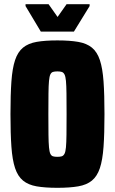

<svg xmlns="http://www.w3.org/2000/svg" viewBox="-20 -889 549 917"><path d="M254 8Q195 8 155 1Q115 -6 90 -26.5Q65 -47 52 -86Q39 -125 34.5 -188Q30 -251 30 -344Q30 -437 34.5 -500Q39 -563 52 -602Q65 -641 90 -661.5Q115 -682 155 -689Q195 -696 254 -696Q313 -696 353.5 -689Q394 -682 419 -661.5Q444 -641 457 -602Q470 -563 474.5 -500Q479 -437 479 -344Q479 -251 474.5 -188Q470 -125 457 -86Q444 -47 419 -26.5Q394 -6 353.5 1Q313 8 254 8ZM254 -140Q267 -140 275 -142.5Q283 -145 288 -154.5Q293 -164 295 -185.5Q297 -207 297.5 -245.5Q298 -284 298 -344Q298 -404 297.5 -442.5Q297 -481 295 -502.5Q293 -524 288 -533.5Q283 -543 275 -545.5Q267 -548 254 -548Q241 -548 233 -545.5Q225 -543 220.5 -533.5Q216 -524 214 -502.5Q212 -481 211.5 -442.5Q211 -404 211 -344Q211 -284 211.5 -245.5Q212 -207 214 -185.5Q216 -164 220.5 -154.5Q225 -145 233 -142.5Q241 -140 254 -140ZM175 -738 102 -860V-869H212L255 -808L298 -869H408V-860L333 -738Z"/></svg>

Font: Saira Condensed Black
Style: Regular
Weight: 900
Width: 3
Designer: Hector Gatti with collaboration of the Omnibus-Type team
Foundry: Omnibus-Type
Version: Version 1.101